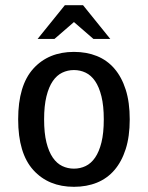

<svg xmlns="http://www.w3.org/2000/svg" viewBox="-20 -710 570 740"><path d="M50 0ZM480 -250Q480 -184 464.5 -135.5Q449 -87 421 -54.5Q393 -22 353.5 -6Q314 10 265 10Q167 10 108.5 -54.5Q50 -119 50 -250Q50 -381 108.5 -445.5Q167 -510 265 -510Q314 -510 353.5 -494Q393 -478 421 -445.5Q449 -413 464.5 -364.5Q480 -316 480 -250ZM380 -250Q380 -302 371 -338.5Q362 -375 346.5 -397.5Q331 -420 310 -430Q289 -440 265 -440Q241 -440 220 -430Q199 -420 183.5 -397.5Q168 -375 159 -338.5Q150 -302 150 -250Q150 -197 159 -161Q168 -125 183.5 -102.5Q199 -80 220 -70Q241 -60 265 -60Q289 -60 310 -70Q331 -80 346.5 -102.5Q362 -125 371 -161Q380 -197 380 -250ZM300 -690 405 -560H340L265 -625L190 -560H125L230 -690Z"/></svg>

Font: Scada
Style: Regular
Weight: 400
Designer: Jovanny Lemonad
Foundry: Jovanny Lemonad
Version: Version 3.005; ttfautohint (v0.91) -l 8 -r 50 -G 200 -x 0 -w